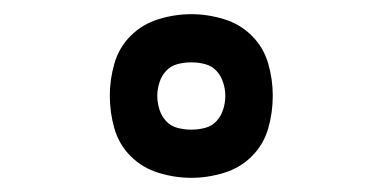

<svg xmlns="http://www.w3.org/2000/svg" viewBox="-20 -794 540 271"><path d="M250 -543Q227 -543 204 -550Q181 -557 164.5 -573.5Q148 -590 141.5 -612.5Q135 -635 135 -659Q135 -682 141.5 -704.5Q148 -727 164.5 -743.5Q181 -760 204 -767Q227 -774 250 -774Q273 -774 296 -767Q319 -760 335.5 -743.5Q352 -727 358.5 -704.5Q365 -682 365 -659Q365 -635 358.5 -612.5Q352 -590 335.5 -573.5Q319 -557 296 -550Q273 -543 250 -543ZM250 -611Q260 -611 269.5 -613.5Q279 -616 285.5 -623Q292 -630 295 -639.5Q298 -649 298 -659Q298 -668 295 -677.5Q292 -687 285.5 -694Q279 -701 269.5 -703.5Q260 -706 250 -706Q240 -706 230.5 -703.5Q221 -701 214.5 -694Q208 -687 205 -677.5Q202 -668 202 -659Q202 -649 205 -639.5Q208 -630 214.5 -623Q221 -616 230.5 -613.5Q240 -611 250 -611Z"/></svg>

Font: Iosevka Gothic
Style: Regular
Weight: 400
Monospace: yes
Designer: Belleve Invis
Foundry: Belleve Invis
Version: Version 15.5.1; ttfautohint (v1.8.4)